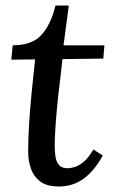

<svg xmlns="http://www.w3.org/2000/svg" viewBox="-20 -664 414 695"><path d="M229 -644 210 -500H358L354 -452L206 -450Q202 -410 196.5 -366.5Q191 -323 187 -280.5Q183 -238 180.5 -200.5Q178 -163 178 -135Q178 -118 180.5 -99Q183 -80 193 -67.5Q203 -55 225 -55Q234 -55 249 -59Q264 -63 282 -77.5Q300 -92 318 -123L352 -101Q321 -45 282.5 -17Q244 11 193 11Q149 11 125 -7.5Q101 -26 91 -56.5Q81 -87 82 -122Q82 -158 85 -210Q88 -262 94 -323.5Q100 -385 107 -449L21 -448L26 -500Q96 -500 130 -537.5Q164 -575 181 -644Z"/></svg>

Font: Lora Medium
Style: Italic
Weight: 500
Italic angle: -3°
Designer: Olga Karpushina, Alexei Vanyashin (Cyrillic)
Foundry: Cyreal
Version: Version 3.004